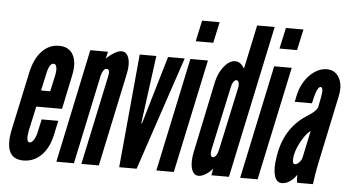

<svg xmlns="http://www.w3.org/2000/svg" viewBox="-51 -824 1677 921"><g transform="rotate(5 787.5 -363.5)"><path d="M90.5 8Q141 8 177.2 -28.5Q213.5 -65 226.5 -128.5L241 -196H161L148 -136Q143 -112 133.2 -96.5Q123.5 -81 113.5 -81Q94 -81 104 -136L130 -255H254L288 -417Q302 -481 282 -518Q262 -555 213.5 -555Q165.5 -555 131 -518.2Q96.5 -481.5 82 -414L21.5 -131.5Q-6 8 90.5 8ZM146 -334 163 -411Q173.5 -467 195 -467Q206 -467 209.2 -451.5Q212.5 -436 207 -411L190 -334Z M249 0H333.5L425 -431Q434.5 -464.5 450.5 -464.5Q468 -464.5 461.5 -432.5L369.5 0H453.5L548.5 -448Q559 -496 549.2 -525.5Q539.5 -555 514.5 -555Q500 -555 479.8 -543Q459.5 -531 442 -513L449.5 -547H364.5Z M551.5 0H635.5L819 -547H739L645 -228.5L641.5 -218H639L640 -228.5L682.5 -547H602.5Z M864.5 -634H949L971 -735H886.5ZM730.5 0H814.5L931 -547H846.5Z M934.5 8Q950 8 969 -4Q988 -16 1001.5 -32.5L995.5 0H1080L1236 -735H1151.5L1106.5 -523Q1088.5 -555 1062 -555Q1034.5 -555 1009 -523.8Q983.5 -492.5 973.5 -448L901.5 -104.5Q891 -54.5 900.2 -23.2Q909.5 8 934.5 8ZM995 -87Q987 -87 984.5 -97Q982 -107 985.5 -123.5L1051.5 -430Q1054.5 -445.5 1061.5 -455.2Q1068.5 -465 1075.5 -465Q1083 -465 1086.5 -455Q1090 -445 1087 -430L1021 -123.5Q1017.5 -107.5 1010.2 -97.2Q1003 -87 995 -87Z M1268 -634H1352.5L1374.5 -735H1290ZM1134 0H1218L1334.5 -547H1250Z M1335.5 8Q1353.5 8 1372.5 -4.2Q1391.5 -16.5 1404 -36H1406.5Q1404.5 -11 1409 0H1484.5Q1488.5 -31 1491.5 -49.2Q1494.5 -67.5 1500 -95L1571 -431Q1582.5 -484.5 1563 -519.8Q1543.5 -555 1503 -555Q1473.5 -555 1445.8 -536.8Q1418 -518.5 1397.8 -487Q1377.5 -455.5 1369.5 -416.5L1363 -386H1446Q1462.5 -467.5 1480.5 -467.5Q1496 -467.5 1487 -419.5L1478 -373Q1476 -362.5 1463 -349.8Q1450 -337 1422.5 -320Q1319 -252 1299 -113Q1290 -57 1299.5 -24.5Q1309 8 1335.5 8ZM1390 -88Q1374.5 -88 1380.5 -125.5Q1384 -148 1395 -173.2Q1406 -198.5 1421.2 -220.5Q1436.5 -242.5 1451.5 -254L1424 -124Q1421 -110.5 1410.5 -99.2Q1400 -88 1390 -88Z"/></g></svg>

Font: League Gothic SemiCondensed Italic
Style: Regular
Weight: 400
Width: 4
Designer: The League of Moveable Type
Version: Version 1.600; ttfautohint (v1.8.3)